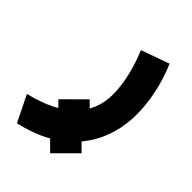

<svg xmlns="http://www.w3.org/2000/svg" viewBox="-202 -376 722 722"><g transform="rotate(45 158.5 -15.0)"><path d="M105.5 175.2 189.1 258.8 272.7 175.2 189.1 92.1ZM67.4 93.4 151 177 234.6 93.4 151 10.3ZM268.5 -296.9 156.2 -256.8Q176.3 -210.1 188.2 -159.5Q200.2 -108.9 200.2 -64.9Q200.2 18.2 144.2 76.1Q88.3 134 -30.4 162.8L21.1 267.3Q122.9 244.3 188.1 194.2Q253.3 144.1 284.9 75.3Q316.4 6.4 316.4 -72.8Q316.4 -129.3 303.9 -186.8Q291.4 -244.3 268.5 -296.9Z"/></g></svg>

Font: Vazir Variable Regular
Style: Regular
Weight: 400
Designer: Saber Rastikerdar
Foundry: Saber Rastikerdar
Version: Version 30.1.0